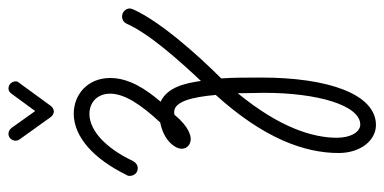

<svg xmlns="http://www.w3.org/2000/svg" viewBox="-247 -223 907 453"><g transform="rotate(-90 206.5 3.5)"><path d="M248 72C301 19 382 -71 411 -136C412 -139 413 -141 413 -144C413 -153 405 -162 394 -162C387 -162 380 -158 377 -151C354 -99 292 -29 242 24C237 -11 228 -55 193 -71C222 -105 249 -145 249 -190C249 -244 209 -276 165 -276C110 -276 58 -229 20 -151C18 -149 18 -146 18 -144C18 -134 25 -125 36 -125C43 -125 49 -129 53 -136C83 -200 125 -239 164 -239C192 -239 212 -220 212 -190C212 -157 187 -118 144 -72C98 -63 82 -34 82 -22C82 -6 95 0 105 0C112 0 133 -3 162 -38C164 -39 167 -39 169 -39C193 -39 204 2 209 59C106 173 72 269 72 349C72 401 102 437 138 437C211 437 250 324 250 167C250 130 250 99 248 72ZM213 111C213 135 214 156 214 173C214 301 184 400 139 400C122 400 108 378 108 345C108 289 131 211 213 111ZM157 -330C160 -326 165 -323 170 -323C175 -323 180 -326 183 -330L237 -404C240 -407 241 -410 241 -413C241 -422 234 -430 224 -430C219 -430 215 -427 212 -423L171 -367L131 -423C127 -428 122 -430 117 -430C108 -430 101 -422 101 -413C101 -411 102 -407 104 -404Z"/></g></svg>

Font: Sacramento
Style: Regular
Weight: 400
Designer: Astigmatic (AOETI)
Foundry: Astigmatic (AOETI)
Version: Version 1.000